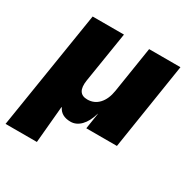

<svg xmlns="http://www.w3.org/2000/svg" viewBox="-171 -629 925 945"><g transform="rotate(30 291.5 -156.0)"><path d="M-17 180 90 -492H268L222 -204Q210 -125 271 -125Q310 -125 336 -153Q362 -181 370 -231L411 -492H589L512 0H338L352 -90H351Q337 -41 311.5 -15Q286 11 254 11Q201 11 182 -29H180L161 180Z"/></g></svg>

Font: Nunito Sans Black
Style: Italic
Weight: 900
Italic angle: -9°
Designer: Vernon Adams
Foundry: Vernon Adams
Version: Version 3.006; ttfautohint (v1.8.3)